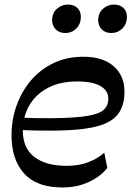

<svg xmlns="http://www.w3.org/2000/svg" viewBox="-20 -809 580 839"><path d="M253.1 10.2Q140.3 10.2 85.3 -50.9Q30.3 -112 30.3 -218.1Q30.3 -285.4 52.1 -346.9Q73.8 -408.3 114.5 -456.7Q155.2 -505 213.3 -533Q271.3 -561 344.1 -561Q430 -561 476.9 -519.4Q523.9 -477.9 523.9 -408.8Q523.9 -348.7 496.6 -311.5Q469.2 -274.3 404.7 -257.2Q340.2 -240 227.7 -238.3Q181.6 -237.8 142.4 -238.5Q103.2 -239.2 67.7 -241.2V-295.4Q103.3 -293.4 140.1 -292.7Q176.9 -292 212 -292.6Q311 -293.7 363.1 -302.7Q415.1 -311.7 434.2 -330.1Q453.3 -348.4 453.3 -377.9Q453.3 -412.9 419.2 -433Q385 -453.1 315.7 -453.1Q258 -453.1 214 -436.2Q170 -419.2 140 -389.6Q110 -360 94.8 -321.2Q79.7 -282.4 79.7 -238.8Q79.7 -161.9 129.9 -123.2Q180.1 -84.4 271.8 -84.4Q324.6 -84.4 365.8 -100.2Q407.1 -115.9 435.7 -142.1L448.9 -75.4Q419.8 -37.7 367.9 -13.7Q316 10.2 253.1 10.2ZM264.9 -664.7Q239.8 -664.7 223.8 -680.5Q207.8 -696.3 207.8 -720.7Q207.8 -751.8 228.6 -770.4Q249.4 -789.1 277.2 -789.1Q301.9 -789.1 317.6 -774.8Q333.3 -760.4 333.3 -735.7Q333.3 -704.6 313.5 -684.6Q293.7 -664.7 264.9 -664.7ZM466.1 -664.7Q440.4 -664.7 424.7 -680.5Q409 -696.3 409 -720.7Q409 -751.8 429.8 -770.4Q450.7 -789.1 477.9 -789.1Q503.1 -789.1 518.8 -774.8Q534.6 -760.4 534.6 -735.7Q534.6 -704.6 514.7 -684.6Q494.9 -664.7 466.1 -664.7Z"/></svg>

Font: Savate ExtraLight
Style: Italic
Weight: 200
Italic angle: -11°
Designer: Max Esnée
Foundry: Plomb Type
Version: Version 2.000